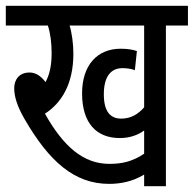

<svg xmlns="http://www.w3.org/2000/svg" viewBox="-20 -642 668 662"><path d="M552 -554H628V-622H0V-554H145C154 -527 158 -493 158 -459C158 -413 150 -383 137 -359C121 -380 103 -392 82 -392C45 -392 29 -366 29 -338C29 -309 39 -276 65 -231C149 -86 236 -8 356 -8C396 -8 437 -16 477 -40V0H552ZM398 -233C363 -233 338 -254 338 -317C338 -375 360 -407 402 -407C417 -407 433 -405 445 -400L452 -466C438 -471 419 -474 396 -474C315 -474 263 -417 263 -320C263 -217 313 -166 393 -166C427 -166 455 -176 477 -192V-112C435 -84 399 -77 357 -77C268 -77 199 -136 135 -250C191 -286 233 -351 233 -457C233 -490 228 -528 220 -554H477V-272C457 -249 432 -233 398 -233Z"/></svg>

Font: Noto Sans ExtraCondensed
Style: Italic
Weight: 400
Width: 2
Italic angle: -12°
Designer: Monotype Design Team
Foundry: Monotype Imaging Inc.
Version: Version 2.013